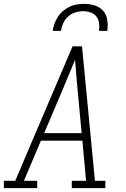

<svg xmlns="http://www.w3.org/2000/svg" viewBox="-35 -975 655 995"><path d="M-15 0V-38H44L132 -245L341 -735H390L457 -38H511V0H337V-38H411L392 -246H177L89 -38H158V0ZM194 -285H388L369 -490Q365 -534 361 -577.5Q357 -621 354 -665Q336 -621 317.5 -577.5Q299 -534 281 -490ZM238 -815Q241 -834 247.5 -852.5Q254 -871 265 -888Q276 -905 292 -918.5Q308 -932 326.5 -940.5Q345 -949 364 -952Q383 -955 402 -955Q430 -955 456.5 -946.5Q483 -938 500 -918.5Q517 -899 521 -871Q525 -843 521 -815H478Q481 -835 478.5 -855Q476 -875 464.5 -889.5Q453 -904 434.5 -910.5Q416 -917 396 -917Q375 -917 354.5 -910.5Q334 -904 318 -889.5Q302 -875 293 -855.5Q284 -836 281 -815Z"/></svg>

Font: Iosevka Etoile XLtObl
Style: Regular
Weight: 200
Italic angle: -9°
Designer: Belleve Invis
Foundry: Belleve Invis
Version: Version 15.5.2; ttfautohint (v1.8.4)